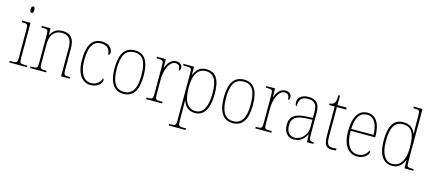

<svg xmlns="http://www.w3.org/2000/svg" viewBox="-66 -1436 5301 2353"><g transform="rotate(15 2584.5 -260.0)"><path d="M135 -658C149 -658 158 -666 158 -698C158 -729 149 -738 135 -738C121 -738 112 -729 112 -698C112 -666 121 -658 135 -658ZM28 0H251V-20H227C159 -20 154 -25 154 -95V-536H47V-516H61C120 -516 126 -511 126 -438V-95C126 -25 121 -20 53 -20H28Z M292 0H496V-20H484C416 -20 411 -25 411 -95V-334C411 -439 454 -517 562 -517C652 -517 685 -455 685 -365V0H796V-20H785C718 -20 713 -25 713 -95V-359C713 -483 668 -542 561 -542C491 -542 448 -516 413 -453H410L407 -536H297V-516H316C377 -516 383 -511 383 -442V-95C383 -25 378 -20 310 -20H292Z M1060 10C1150 10 1200 -50 1200 -85C1200 -98 1197 -106 1192 -113C1172 -62 1135 -16 1060 -15C974 -14 908 -97 908 -264C908 -456 969 -517 1059 -517C1137 -517 1172 -469 1172 -406C1185 -407 1197 -416 1197 -434C1197 -492 1147 -542 1061 -542C955 -542 880 -476 880 -263C880 -70 959 10 1060 10Z M1476 10C1597 10 1661 -77 1661 -267C1661 -455 1599 -542 1480 -542C1354 -542 1292 -453 1292 -267C1292 -78 1361 10 1476 10ZM1476 -15C1368 -15 1320 -106 1320 -267C1320 -433 1365 -517 1479 -517C1588 -517 1633 -437 1633 -267C1633 -111 1592 -15 1476 -15Z M1764 0H1967V-20H1941C1880 -20 1874 -24 1874 -97V-280C1874 -398 1923 -519 1998 -519C2043 -519 2059 -493 2059 -443C2073 -443 2080 -459 2080 -479C2080 -515 2052 -544 2003 -544C1931 -544 1896 -482 1875 -428H1873L1870 -536H1759V-516H1771C1841 -516 1846 -512 1846 -441V-97C1846 -24 1839 -20 1779 -20H1764Z M2115 240H2329V220H2298C2238 220 2231 215 2231 143V13C2231 -50 2229 -88 2229 -108H2231C2256 -33 2306 10 2385 10C2492 10 2560 -80 2560 -279C2560 -463 2504 -546 2383 -546C2302 -546 2256 -496 2234 -434H2230L2228 -536H2095V-516H2128C2200 -516 2203 -511 2203 -442V143C2203 215 2197 220 2136 220H2115ZM2387 -15C2271 -15 2231 -119 2231 -278C2231 -422 2275 -521 2384 -521C2490 -521 2532 -439 2532 -276C2532 -111 2483 -15 2387 -15Z M2862 10C2983 10 3047 -77 3047 -267C3047 -455 2985 -542 2866 -542C2740 -542 2678 -453 2678 -267C2678 -78 2747 10 2862 10ZM2862 -15C2754 -15 2706 -106 2706 -267C2706 -433 2751 -517 2865 -517C2974 -517 3019 -437 3019 -267C3019 -111 2978 -15 2862 -15Z M3150 0H3353V-20H3327C3266 -20 3260 -24 3260 -97V-280C3260 -398 3309 -519 3384 -519C3429 -519 3445 -493 3445 -443C3459 -443 3466 -459 3466 -479C3466 -515 3438 -544 3389 -544C3317 -544 3282 -482 3261 -428H3259L3256 -536H3145V-516H3157C3227 -516 3232 -512 3232 -441V-97C3232 -24 3225 -20 3165 -20H3150Z M3640 10C3728 10 3774 -51 3798 -99H3800L3805 0H3886V-20H3881C3833 -20 3826 -33 3826 -107V-379C3826 -486 3785 -542 3682 -542C3582 -542 3548 -487 3548 -440C3548 -410 3555 -395 3569 -395C3569 -475 3596 -517 3682 -517C3777 -517 3798 -464 3798 -371V-306L3723 -303C3577 -297 3510 -251 3510 -146C3510 -40 3565 10 3640 10ZM3643 -15C3568 -15 3538 -74 3538 -145C3538 -226 3583 -275 3721 -280L3798 -283V-178C3798 -100 3732 -15 3643 -15Z M4122 10C4138 10 4155 9 4174 5V-20C4154 -16 4141 -15 4121 -15C4070 -15 4048 -44 4048 -135V-511H4165V-536H4048V-657H4028C4028 -599 4021 -567 4006 -552C3995 -539 3975 -531 3949 -531V-511H4020V-141C4020 -29 4048 10 4122 10Z M4442 10C4533 10 4582 -49 4582 -82C4582 -93 4578 -98 4573 -102C4552 -55 4512 -15 4442 -15C4347 -15 4284 -101 4285 -274H4597V-290C4597 -447 4536 -542 4433 -542C4320 -542 4256 -451 4256 -262C4256 -87 4328 10 4442 10ZM4569 -298H4286C4292 -432 4333 -517 4432 -517C4523 -517 4567 -428 4569 -298Z M4887 10C4966 10 5010 -37 5037 -105H5039L5043 0H5153V-20H5139C5073 -20 5067 -25 5067 -91V-760H4957V-740H4974C5033 -740 5039 -736 5039 -660V-543C5039 -513 5040 -477 5043 -442H5039C5013 -505 4963 -543 4883 -543C4768 -543 4707 -455 4707 -267C4707 -78 4775 10 4887 10ZM4883 -14C4795 -13 4735 -97 4735 -264C4735 -436 4783 -518 4886 -518C5003 -518 5040 -431 5040 -265C5040 -109 4988 -16 4883 -14Z"/></g></svg>

Font: Noto Serif Sinhala SemiCondensed Thin
Style: Regular
Weight: 100
Width: 4
Designer: Jelle Bosma - Monotype Design Team
Foundry: Monotype Imaging Inc.
Version: Version 2.007